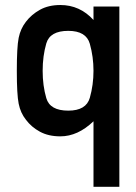

<svg xmlns="http://www.w3.org/2000/svg" viewBox="-20 -532 538 758"><path d="M349.1 205.6V-53.2Q287.1 6.3 218.3 6.3Q171.4 6.3 137.7 -12Q104 -30.3 82.5 -59.1Q61 -85.9 53.7 -122.6Q46.4 -159.2 46.4 -252.4Q46.4 -346.2 53.7 -382.6Q61 -418.9 82.5 -446.3Q104 -474.6 137.7 -493.4Q171.4 -512.2 218.3 -512.2Q295.4 -512.2 349.1 -453.1V-506.3H451.2V205.6ZM249.5 -95.2Q320.3 -95.2 334.7 -146.2Q349.1 -197.3 349.1 -252.4Q349.1 -307.6 334.7 -358.9Q320.3 -410.2 249.5 -410.2Q177.2 -410.2 162.8 -360.6Q148.4 -311 148.4 -252.4Q148.4 -193.8 162.8 -144.5Q177.2 -95.2 249.5 -95.2Z"/></svg>

Font: Alte DIN 1451 Mittelschrift
Style: Regular
Weight: 400
Designer: Peter Wiegel
Foundry: Peter Wiegel
Version: Version 1.002 September 20, 2019